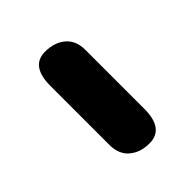

<svg xmlns="http://www.w3.org/2000/svg" viewBox="-6 -494 451 451"><g transform="rotate(45 220.0 -268.0)"><path d="M127 -209Q61 -209 61 -257Q61 -288 77.5 -307.5Q94 -327 125 -327H321Q387 -327 387 -278Q387 -248 370.5 -228.5Q354 -209 323 -209Z"/></g></svg>

Font: Nunito ExtraBold
Style: Italic
Weight: 800
Italic angle: -9°
Designer: Vernon Adams
Foundry: Vernon Adams
Version: Version 3.601; ttfautohint (v1.8.2.53-6de2)